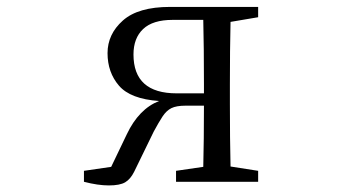

<svg xmlns="http://www.w3.org/2000/svg" viewBox="-20 -534 1040 564"><path d="M226.6 0V-32.2L306.6 -43.9L352.5 -139.6Q387.7 -213.9 447.3 -237.3Q363.3 -243.2 329.6 -282.2Q295.9 -321.3 295.9 -377.9Q295.9 -433.6 340.8 -473.6Q385.7 -513.7 479.5 -513.7H738.3V-483.4L657.2 -469.7Q655.3 -387.7 655.3 -286.1V-227.5Q655.3 -127 657.2 -44.9L738.3 -32.2V0H497.1V-32.2L577.1 -43.9Q579.1 -122.1 579.1 -223.6H525.4Q498 -223.6 483.4 -216.3Q468.8 -209 457.5 -191.9Q446.3 -174.8 431.6 -147.5L374 -29.3Q363.3 -7.8 347.7 1.5Q332 10.7 299.8 10.7Q267.6 10.7 226.6 0ZM300.8 -32.2ZM372.1 -374Q372.1 -259.8 499 -259.8H579.1V-286.1Q579.1 -394.5 577.1 -475.6H487.3Q428.7 -475.6 400.4 -448.7Q372.1 -421.9 372.1 -374Z"/></svg>

Font: GenEi Koburi Mincho v6
Style: Regular
Weight: 400
Designer: o_tamon (Modified)
Foundry: o_tamon / Adobe Systems Incorporated
Version: Version 6.1